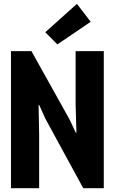

<svg xmlns="http://www.w3.org/2000/svg" viewBox="-20 -988 602 1008"><path d="M37.6 0V-719.7H145L345.7 -359.9L377.4 -292H381.3L377 -439V-719.7H524.9V0H417L217.8 -365.7L186 -436.5H182.6L185.5 -281.2V0ZM281.2 -754.9 217.8 -818.8 383.8 -967.8 456.1 -873.5Z"/></svg>

Font: Reddit Mono ExtraBold
Style: Regular
Weight: 800
Monospace: yes
Designer: Stephen Hutchings
Foundry: Reddit
Version: Version 1.014